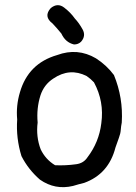

<svg xmlns="http://www.w3.org/2000/svg" viewBox="-20 -734 540 760"><path d="M181 -702Q208 -724 234 -704Q260 -684 276 -661Q293 -643 307 -617.5Q321 -592 301 -569Q290 -558 273 -558Q239 -566 223 -601Q206 -622 188 -641Q151 -669 181 -702ZM206 -516Q287 -546 360 -503Q402 -476 431 -437Q468 -347 462 -249Q459 -234 458 -219.5Q457 -205 450.5 -188Q444 -171 437 -150Q410 -45 313 -10Q292 -5 269 2Q198 19 138 -23Q92 -63 65 -116Q43 -187 48 -261Q43 -316 59 -369Q92 -483 206 -516ZM323 -433Q256 -467 191 -423Q154 -399 140 -356Q124 -305 129 -249Q122 -193 141 -143Q160 -103 198 -80Q239 -78 282 -84Q311 -88 326 -111Q372 -171 381 -246Q393 -332 352 -408Q339 -422 323 -433Z"/></svg>

Font: Kosefont JP
Style: Regular
Weight: 400
Designer: Nozomi Seto 瀬戸のぞみ
Version: Version 3.00;June 19, 2020